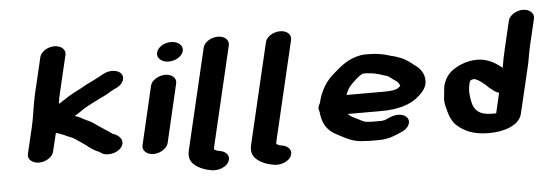

<svg xmlns="http://www.w3.org/2000/svg" viewBox="-46 -793 2681 937"><g transform="rotate(-5 1294.5 -324.5)"><path d="M172 -614 130 -436C117 -381 113 -327 100 -274L70 -147C64 -122 88 -101 121 -101C154 -101 187 -122 193 -147L215 -238C226 -236 230 -234 239 -230C249 -226 257 -224 265 -219C275 -214 293 -209 303 -202C321 -189 339 -179 357 -165C373 -152 396 -135 419 -127C430 -117 442 -112 462 -112C496 -112 528 -131 534 -157C540 -184 514 -203 488 -211L485 -214C454 -234 425 -254 394 -275C381 -283 363 -289 350 -297C337 -305 327 -307 313 -313C314 -314 316 -314 318 -315C329 -321 340 -328 352 -337C366 -347 382 -355 397 -363L422 -376C444 -388 473 -399 494 -413C497 -415 500 -417 504 -419L534 -434C561 -448 575 -479 558 -499C543 -517 505 -522 474 -506C453 -495 434 -484 413 -474C395 -466 375 -456 359 -446C330 -431 301 -417 274 -398C262 -389 253 -385 242 -378C244 -396 248 -416 253 -436L295 -614C301 -639 277 -660 244 -660C211 -660 178 -639 172 -614Z M698 -428 631 -141C625 -116 648 -94 681 -94C714 -94 748 -116 754 -141L821 -428C827 -453 804 -474 771 -474C738 -474 704 -453 698 -428ZM741 -585C735 -559 760 -537 794 -537C828 -537 861 -557 867 -583C873 -609 848 -631 813 -631C779 -631 747 -611 741 -585Z M970 -590 855 -101C847 -69 852 -47 869 -30C886 -13 915 2 949 8L959 10C994 15 1030 -2 1041 -24C1056 -52 1035 -75 1007 -80L998 -82C991 -82 981 -88 978 -90H977C977 -94 977 -98 978 -101L1093 -590C1099 -616 1077 -637 1043 -637C1009 -637 976 -616 970 -590Z M1275 -590 1160 -101C1152 -69 1157 -47 1174 -30C1191 -13 1220 2 1254 8L1264 10C1299 15 1335 -2 1346 -24C1361 -52 1340 -75 1312 -80L1303 -82C1296 -82 1286 -88 1283 -90H1282C1282 -94 1282 -98 1283 -101L1398 -590C1404 -616 1382 -637 1348 -637C1314 -637 1281 -616 1275 -590Z M1644 -299C1652 -319 1660 -336 1675 -350C1691 -364 1711 -388 1734 -396H1747C1751 -396 1755 -396 1759 -395L1780 -393C1783 -392 1785 -392 1787 -392C1797 -389 1807 -387 1818 -384L1833 -379C1842 -376 1854 -374 1860 -368C1866 -364 1872 -360 1876 -356L1894 -344C1901 -338 1907 -330 1909 -320C1907 -318 1905 -317 1902 -314C1890 -301 1854 -299 1828 -299ZM1511 -270C1503 -259 1499 -244 1506 -230C1511 -175 1529 -138 1579 -112C1618 -93 1651 -67 1719 -67C1728 -66 1735 -66 1740 -66H1782C1829 -66 1861 -80 1892 -94C1911 -102 1924 -111 1932 -126C1946 -154 1926 -176 1897 -180C1867 -184 1841 -170 1819 -160H1815C1810 -159 1807 -158 1804 -158H1762C1759 -158 1753 -158 1746 -159C1741 -159 1736 -159 1731 -160L1720 -162C1709 -166 1701 -171 1691 -176C1671 -187 1658 -190 1644 -204C1643 -205 1641 -205 1641 -206H1806C1888 -206 1953 -224 1995 -264C2018 -284 2037 -309 2034 -341C2033 -371 2014 -397 1990 -413C1970 -429 1947 -448 1920 -457L1904 -463C1896 -466 1887 -468 1878 -470C1849 -480 1812 -488 1770 -488H1751C1737 -488 1723 -485 1708 -481C1655 -466 1619 -432 1583 -400C1547 -367 1523 -322 1511 -270Z M2266 -321C2268 -322 2271 -322 2274 -322L2278 -320C2298 -313 2311 -299 2325 -289L2336 -278C2340 -274 2346 -269 2353 -264L2362 -257C2369 -252 2377 -247 2387 -245L2364 -146C2362 -146 2360 -147 2359 -146H2343C2280 -146 2257 -173 2249 -209C2243 -237 2238 -265 2247 -303C2249 -312 2253 -321 2266 -321ZM2557 -459 2588 -591C2594 -616 2570 -638 2537 -638C2504 -638 2471 -616 2465 -591L2434 -459C2426 -427 2420 -395 2415 -364C2413 -365 2412 -366 2412 -367L2396 -379C2377 -393 2355 -405 2324 -412C2277 -420 2236 -409 2202 -393C2161 -373 2139 -350 2125 -307C2121 -295 2120 -263 2118 -251C2115 -233 2117 -221 2120 -205C2128 -171 2138 -132 2163 -108C2197 -77 2241 -53 2321 -53C2397 -53 2471 -78 2484 -134L2537 -358C2545 -390 2549 -425 2557 -459Z"/></g></svg>

Font: Blanket
Style: SikObl
Weight: 700
Foundry: Cannot Into Space Fonts
Version: Version 0.9